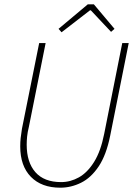

<svg xmlns="http://www.w3.org/2000/svg" viewBox="-20 -860 640 892"><path d="M260 12Q173 12 123.5 -38.5Q74 -89 74 -180Q74 -200 76 -219Q78 -238 82 -262L162 -660H192L114 -270Q108 -246 106 -226Q104 -206 104 -188Q104 -106 144.5 -60Q185 -14 264 -14Q307 -14 346.5 -36Q386 -58 417 -107.5Q448 -157 464 -238L548 -660H578L492 -230Q474 -140 438.5 -87Q403 -34 356.5 -11Q310 12 260 12ZM266 -710 252 -726 388 -840H416L512 -726L496 -712L402 -812H398Z"/></svg>

Font: SourceCodeVF
Style: Italic
Weight: 200
Italic angle: -11°
Monospace: yes
Designer: Paul D. Hunt, Teo Tuominen
Foundry: Adobe
Version: Version 1.026;hotconv 1.1.0;makeotfexe 2.6.0